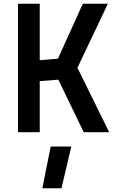

<svg xmlns="http://www.w3.org/2000/svg" viewBox="-20 -712 634 1034"><path d="M431 0 294 -283 194 -275V0H77V-692H194V-388L292 -396L426 -692H561L397 -347L568 0ZM208 302 253 77H364L311 302Z"/></svg>

Font: TitilliumText22L Rg
Style: Bold
Weight: 700
Designer: Campivisivi
Foundry: Campivisivi
Version: 1.000